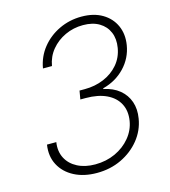

<svg xmlns="http://www.w3.org/2000/svg" viewBox="-111 -826 818 925"><g transform="rotate(-15 298.0 -363.5)"><path d="M259.3 9.8Q194.3 9.8 146.5 -15.1Q98.6 -40 75.4 -84Q52.2 -127.9 61 -184.6H107.4Q100.6 -139.6 118.4 -105.2Q136.2 -70.8 173.6 -51.5Q210.9 -32.2 261.7 -32.2Q316.4 -32.2 362.1 -53.2Q407.7 -74.2 437.7 -110.6Q467.8 -147 475.1 -191.9Q482.9 -240.2 463.9 -276.6Q444.8 -313 402.8 -333Q360.8 -353 299.3 -353H272.5L279.8 -395.5H306.2Q357.4 -395.5 401.1 -413.8Q444.8 -432.1 473.9 -466.1Q502.9 -500 510.7 -546.4Q518.1 -589.8 503.9 -623.5Q489.7 -657.2 457.3 -676.5Q424.8 -695.8 377 -695.8Q329.1 -695.8 287.6 -676.5Q246.1 -657.2 218 -623.3Q189.9 -589.4 182.1 -543.9H137.2Q147 -601.1 181.9 -644.5Q216.8 -688 268.6 -712.6Q320.3 -737.3 380.4 -737.3Q441.4 -737.3 483.9 -712.2Q526.4 -687 545.7 -644Q564.9 -601.1 556.2 -547.9Q545.9 -485.4 502.2 -439.5Q458.5 -393.6 393.1 -376.5L392.1 -373Q439.9 -363.3 470.9 -337.6Q502 -312 514.9 -274.7Q527.8 -237.3 520 -191.4Q510.7 -134.3 473.9 -88.6Q437 -43 381.6 -16.6Q326.2 9.8 259.3 9.8Z"/></g></svg>

Font: Inter 17pt ExtraLight
Style: Italic
Weight: 250
Italic angle: -9.3988°
Version: Version 4.001;git-66647c0bb